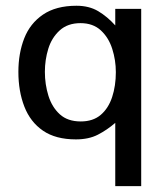

<svg xmlns="http://www.w3.org/2000/svg" viewBox="-20 -465 564 658"><path d="M375 172.9V-43.9Q346.7 -19.5 315.4 -3.4Q284.2 12.7 240.2 12.7Q170.9 12.7 127.4 -17.1Q84 -46.9 63.5 -99.6Q43 -152.3 43 -218.8Q43 -282.2 63 -333.5Q83 -384.8 127.4 -415Q171.9 -445.3 242.2 -445.3Q285.2 -445.3 316.4 -426.8Q347.7 -408.2 375 -377.9V-434.6H463.9V172.9ZM256.8 -48.8Q298.8 -48.8 325.2 -71.3Q351.6 -93.8 364.3 -132.3Q377 -170.9 377 -217.8Q377 -258.8 364.7 -297.4Q352.5 -335.9 325.7 -360.8Q298.8 -385.7 255.9 -385.7Q211.9 -385.7 184.6 -360.8Q157.2 -335.9 145.5 -297.9Q133.8 -259.8 133.8 -218.8Q133.8 -175.8 146 -136.7Q158.2 -97.7 185.1 -73.2Q211.9 -48.8 256.8 -48.8Z"/></svg>

Font: Padauk Book
Style: Regular
Weight: 400
Designer: Debbi Hosken, Becca Hirsbrunner Spalinger
Foundry: SIL International
Version: Version 5.000